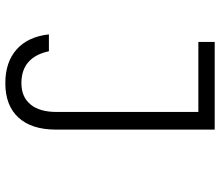

<svg xmlns="http://www.w3.org/2000/svg" viewBox="-74 -560 847 740"><g transform="rotate(90 350.0 -189.5)"><path d="M141 -593H479V19Q479 113 432.5 163.5Q386 214 300 214Q219 214 170 170.5Q121 127 112 46H177Q200 152 300 152Q353 152 382 117Q411 82 411 17V-530H141Z"/></g></svg>

Font: Martian Mono ExtraLight
Style: Regular
Weight: 200
Monospace: yes
Designer: Roman Shamin
Foundry: Evil Martians
Version: Version 1.000; ttfautohint (v1.8.4.7-5d5b)